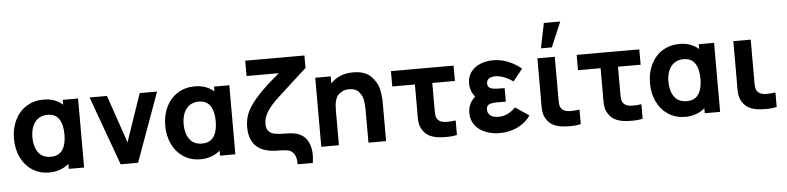

<svg xmlns="http://www.w3.org/2000/svg" viewBox="-51 -1093 6133 1496"><g transform="rotate(-5 3016.0 -345.0)"><path d="M445 -540H565V0H445V-39Q415.5 -13 376.2 1Q337 15 292 15Q217 15 159.8 -22.2Q102.5 -59.5 71.2 -124.2Q40 -189 40 -270Q40 -352 71.8 -417Q103.5 -482 161.8 -518.5Q220 -555 296 -555Q341 -555 378.5 -541.5Q416 -528 445 -502ZM435 -270Q435 -347 406.2 -390.5Q377.5 -434 316 -434Q275.5 -434 245.8 -414.2Q216 -394.5 200 -357.2Q184 -320 184 -269Q184 -197 216.2 -151.5Q248.5 -106 314 -106Q376.5 -106 405.8 -149.2Q435 -192.5 435 -270Z M987 0H851L655 -540H791L919 -166L1047 -540H1183Z M1628 -540H1748V0H1628V-39Q1598.5 -13 1559.2 1Q1520 15 1475 15Q1400 15 1342.8 -22.2Q1285.5 -59.5 1254.2 -124.2Q1223 -189 1223 -270Q1223 -352 1254.8 -417Q1286.5 -482 1344.8 -518.5Q1403 -555 1479 -555Q1524 -555 1561.5 -541.5Q1599 -528 1628 -502ZM1618 -270Q1618 -347 1589.2 -390.5Q1560.5 -434 1499 -434Q1458.5 -434 1428.8 -414.2Q1399 -394.5 1383 -357.2Q1367 -320 1367 -269Q1367 -197 1399.2 -151.5Q1431.5 -106 1497 -106Q1559.5 -106 1588.8 -149.2Q1618 -192.5 1618 -270Z M2225 120Q2225 63 2205.2 36.8Q2185.5 10.5 2157.8 5.2Q2130 0 2081 0Q1858 0 1858 -203Q1858 -249.5 1871 -290.2Q1884 -331 1914.8 -375Q1945.5 -419 2000 -474Q2038.5 -512.5 2066.5 -537.2Q2094.5 -562 2140 -600H1888V-720H2351V-622L2326.5 -600Q2319.5 -594 2284.2 -562Q2249 -530 2128 -419Q2060.5 -357.5 2031.2 -310Q2002 -262.5 2002 -216Q2002 -176 2021.2 -156.8Q2040.5 -137.5 2071.5 -132.2Q2102.5 -127 2154 -127Q2217 -127 2255 -112Q2299.5 -94.5 2324 -50.5Q2348.5 -6.5 2348.5 57.5Q2348.5 85.5 2343 120Z M2927 -303V0H2789V-255Q2789 -296 2783 -332Q2777 -368 2751.2 -398Q2725.5 -428 2673 -428Q2626 -428 2592 -395.8Q2558 -363.5 2558 -274V0H2420V-540H2541V-484.5Q2571.5 -518.5 2615.5 -537.2Q2659.5 -556 2716 -556Q2811 -556 2857.8 -507.5Q2904.5 -459 2915.8 -405Q2927 -351 2927 -303Z M3213 -64Q3198 -87.5 3193.2 -112Q3188.5 -136.5 3188.5 -172.5L3189 -229V-420H3012V-540H3502V-420H3325V-237V-208Q3325 -182 3327 -166.5Q3329 -151 3336 -140Q3353 -113 3393 -109Q3407 -108 3415 -108Q3446 -108 3481 -113V0Q3450 9 3394 9Q3354 9 3323 4Q3288 -2.5 3261 -17Q3234 -31.5 3213 -64Z M4057 -102Q4020.5 -47.5 3956.2 -16.2Q3892 15 3816 15Q3754.5 15 3703.5 -5.5Q3652.5 -26 3622.2 -66Q3592 -106 3592 -162Q3592 -200 3606.8 -231.2Q3621.5 -262.5 3648 -284Q3610 -333.5 3610 -392Q3610 -444 3638 -481Q3666 -518 3712.2 -536.5Q3758.5 -555 3812 -555Q3871.5 -555 3928 -532.5Q3984.5 -510 4032 -470L3957 -377Q3924 -400 3887.8 -414.5Q3851.5 -429 3818 -429Q3788 -429 3769 -417Q3750 -405 3750 -379Q3750 -357.5 3762.8 -347.2Q3775.5 -337 3796.5 -334Q3817.5 -331 3851 -331H3883V-225H3851L3817 -225.5Q3775.5 -225.5 3753.2 -216Q3731 -206.5 3731 -176Q3731 -146.5 3754 -129.2Q3777 -112 3817 -112Q3889.5 -112 3950 -174Z M4360 -810H4231.5L4192 -615H4277ZM4181.5 -64Q4166.5 -87.5 4161.8 -112Q4157 -136.5 4157 -172.5L4157.5 -229V-540H4293.5V-237V-208Q4293.5 -182 4295.5 -166.5Q4297.5 -151 4304.5 -140Q4321.5 -113 4361.5 -109Q4375.5 -108 4383.5 -108Q4414.5 -108 4449.5 -113V0Q4418.5 9 4362.5 9Q4322.5 9 4291.5 4Q4256.5 -2.5 4229.5 -17Q4202.5 -31.5 4181.5 -64Z M4665.5 -64Q4650.5 -87.5 4645.8 -112Q4641 -136.5 4641 -172.5L4641.5 -229V-420H4464.5V-540H4954.5V-420H4777.5V-237V-208Q4777.5 -182 4779.5 -166.5Q4781.5 -151 4788.5 -140Q4805.5 -113 4845.5 -109Q4859.5 -108 4867.5 -108Q4898.5 -108 4933.5 -113V0Q4902.5 9 4846.5 9Q4806.5 9 4775.5 4Q4740.5 -2.5 4713.5 -17Q4686.5 -31.5 4665.5 -64Z M5419.5 -540H5539.5V0H5419.5V-39Q5390 -13 5350.8 1Q5311.5 15 5266.5 15Q5191.5 15 5134.2 -22.2Q5077 -59.5 5045.8 -124.2Q5014.5 -189 5014.5 -270Q5014.5 -352 5046.2 -417Q5078 -482 5136.2 -518.5Q5194.5 -555 5270.5 -555Q5315.5 -555 5353 -541.5Q5390.5 -528 5419.5 -502ZM5409.5 -270Q5409.5 -347 5380.8 -390.5Q5352 -434 5290.5 -434Q5250 -434 5220.2 -414.2Q5190.5 -394.5 5174.5 -357.2Q5158.5 -320 5158.5 -269Q5158.5 -197 5190.8 -151.5Q5223 -106 5288.5 -106Q5351 -106 5380.2 -149.2Q5409.5 -192.5 5409.5 -270Z M5714 -64Q5699 -87.5 5694.2 -112Q5689.5 -136.5 5689.5 -172.5L5690 -229V-540H5826V-237V-208Q5826 -182 5828 -166.5Q5830 -151 5837 -140Q5854 -113 5894 -109Q5908 -108 5916 -108Q5947 -108 5982 -113V0Q5951 9 5895 9Q5855 9 5824 4Q5789 -2.5 5762 -17Q5735 -31.5 5714 -64Z"/></g></svg>

Font: Hauora ExtraBold
Style: Regular
Weight: 800
Designer: Wayne Shih
Foundry: WCYS
Version: Version 1.001